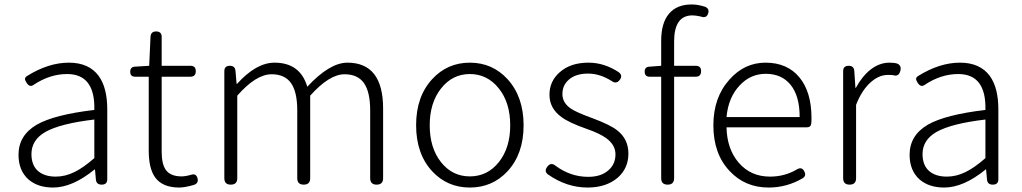

<svg xmlns="http://www.w3.org/2000/svg" viewBox="-20 -828 4583 861"><path d="M218 13Q150 13 108 -23Q63 -63 63 -134Q63 -221 145 -269Q224 -314 403 -335Q407 -496 281 -496Q203 -496 130 -447Q113 -435 99 -457Q92 -468 92 -474Q92 -481 101 -487Q197 -547 289 -547Q379 -547 423 -487Q461 -434 461 -338V-169V-24Q461 0 436 0Q412 0 410 -23L406 -68H404Q305 13 218 13ZM230 -36Q273 -36 315 -57Q354 -76 403 -119V-205V-292Q250 -274 183 -236Q121 -200 121 -137Q121 -85 153 -59Q182 -36 230 -36Z M784 13Q709 13 676 -32Q647 -72 647 -152V-484H586Q564 -484 564 -506Q564 -528 585 -529L649 -533L655 -664Q657 -687 680 -687Q705 -687 705 -663V-533H834Q858 -533 858 -509Q858 -484 834 -484H781H705V-148Q705 -93 723 -67Q744 -37 794 -37Q812 -37 836 -44Q859 -52 865.5 -29.5Q872 -7 850 1Q809 13 784 13Z M1015 0Q986 0 986 -29V-266V-509Q986 -533 1011 -533Q1034 -533 1036 -510L1041 -452H1043Q1129 -547 1211 -547Q1326 -547 1358 -439Q1458 -547 1538 -547Q1698 -547 1698 -341V-29Q1698 0 1669 0Q1640 0 1640 -29V-333Q1640 -416 1612 -455.5Q1584 -495 1525 -495Q1457 -495 1371 -399V-29Q1371 0 1342 0Q1313 0 1313 -29V-333Q1313 -416 1285 -455.5Q1257 -495 1198 -495Q1128 -495 1044 -399V-29Q1044 0 1015 0Z M2087 13Q1986 13 1918 -60Q1846 -138 1846 -266.5Q1846 -395 1918 -473Q1986 -547 2087 -547Q2188 -547 2256 -473Q2328 -394 2328 -266Q2328 -138 2256 -60Q2188 13 2087 13ZM2087 -37Q2166 -37 2217 -101Q2268 -165 2268 -266Q2268 -368 2216.5 -432Q2165 -496 2087 -496Q2009 -496 1958 -431.5Q1907 -367 1907 -266Q1907 -165 1957.5 -101Q2008 -37 2087 -37Z M2615 13Q2521 13 2437 -46Q2419 -60 2434 -80Q2450 -102 2471 -85Q2538 -35 2618 -35Q2676 -35 2709 -65Q2740 -92 2740 -136Q2740 -178 2699 -208Q2671 -229 2611 -250Q2531 -278 2498 -303Q2444 -342 2444 -403Q2444 -464 2490 -504Q2538 -547 2619 -547Q2690 -547 2755 -504Q2774 -489 2759 -469.5Q2744 -450 2724 -464Q2671 -498 2617 -498Q2561 -498 2530 -470Q2502 -445 2502 -406Q2502 -367 2540 -341Q2562 -326 2623 -303Q2625 -302 2626 -302Q2630 -301 2637 -298Q2717 -268 2747 -244Q2798 -205 2798 -139.5Q2798 -74 2751 -32Q2699 13 2615 13Z M2974 0Q2945 0 2945 -29V-484H2893Q2871 -484 2871 -507Q2871 -528 2892 -529L2945 -533V-645Q2945 -725 2980 -766.5Q3015 -808 3082 -808Q3109 -808 3141 -798Q3162 -790 3156 -769Q3149 -744 3122 -754Q3100 -759 3085 -759Q3003 -759 3003 -642V-533H3100Q3124 -533 3124 -509Q3124 -484 3100 -484H3063H3003V-29Q3003 0 2974 0Z M3427 13Q3321 13 3252 -61Q3179 -138 3179 -266Q3179 -391 3251 -471Q3318 -547 3413 -547Q3510 -547 3564.5 -481.5Q3619 -416 3619 -299Q3619 -282 3618 -274Q3616 -257 3598 -257H3427H3238Q3240 -159 3293.5 -97.5Q3347 -36 3433 -36Q3499 -36 3553 -68Q3576 -82 3587 -59Q3597 -40 3580 -29Q3509 13 3427 13ZM3238 -303H3402H3566Q3566 -398 3525 -448Q3485 -497 3414 -497Q3346 -497 3298 -446Q3246 -392 3238 -303Z M3790 0Q3761 0 3761 -29V-266V-509Q3761 -533 3786 -533Q3809 -533 3811 -510L3816 -434H3818Q3846 -486 3884 -516Q3924 -547 3969 -547Q3990 -547 4003 -543Q4023 -535 4018 -512Q4011 -482 3985 -491Q3978 -492 3962 -492Q3923 -492 3888 -462Q3846 -427 3819 -358V-29Q3819 0 3790 0Z M4214 13Q4146 13 4104 -23Q4059 -63 4059 -134Q4059 -221 4141 -269Q4220 -314 4399 -335Q4403 -496 4277 -496Q4199 -496 4126 -447Q4109 -435 4095 -457Q4088 -468 4088 -474Q4088 -481 4097 -487Q4193 -547 4285 -547Q4375 -547 4419 -487Q4457 -434 4457 -338V-169V-24Q4457 0 4432 0Q4408 0 4406 -23L4402 -68H4400Q4301 13 4214 13ZM4226 -36Q4269 -36 4311 -57Q4350 -76 4399 -119V-205V-292Q4246 -274 4179 -236Q4117 -200 4117 -137Q4117 -85 4149 -59Q4178 -36 4226 -36Z"/></svg>

Font: GenSenRounded TW L
Style: Regular
Weight: 300
Version: Version 1.501;PS 1;hotconv 16.6.51;makeotf.lib2.5.65220